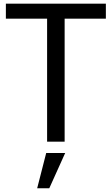

<svg xmlns="http://www.w3.org/2000/svg" viewBox="-20 -765 601 1037"><path d="M180.7 252 229.5 61.5H332L246.1 252ZM11.7 -664.1V-745.1H551.8V-664.1H329.1V0H234.4V-664.1Z"/></svg>

Font: Gothic A1 Medium
Style: Regular
Weight: 500
Designer: HanYang I&C Co.,Ltd.
Foundry: HanYang I&C Co.,Ltd.
Version: Version 2.50